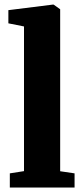

<svg xmlns="http://www.w3.org/2000/svg" viewBox="-20 -840 372 860"><path d="M87.5 -73.5V-721.5L17.5 -735.5V-794.5L217 -819.5H220L249.5 -798.5V-73L314 -63.5V0H24V-63.5Z"/></svg>

Font: Merriweather 24pt Black
Style: Regular
Weight: 900
Designer: Eben Sorkin
Foundry: Eben Sorkin
Version: Version 2.100